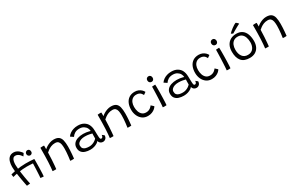

<svg xmlns="http://www.w3.org/2000/svg" viewBox="202 -2262 5813 3811"><g transform="rotate(-30 3109.0 -356.5)"><path d="M19 -285Q17.5 -290 16.2 -297.8Q15 -305.5 13.8 -314.5Q12.5 -323.5 11.5 -332.5Q10.5 -341.5 10 -348.5Q62.5 -363 122.5 -373.5Q182.5 -384 243 -390Q303.5 -396 358 -396Q416 -396 464.5 -393.8Q513 -391.5 556 -387Q556 -383 554.5 -373.5Q553 -364 550.5 -352.5Q548 -341 545.5 -331.5Q543 -322 541.5 -318.5Q526 -321 502.5 -323.2Q479 -325.5 451.2 -327Q423.5 -328.5 395.5 -329.5Q367.5 -330.5 342.5 -330.5Q302 -330.5 254 -326.2Q206 -322 160 -315Q114 -308 76.8 -300.2Q39.5 -292.5 19 -285ZM545 7.5Q540 7.5 529.5 6.8Q519 6 507.2 4.8Q495.5 3.5 485.8 2.2Q476 1 472.5 0.5Q474.5 -12.5 476.8 -45.5Q479 -78.5 481.2 -122.8Q483.5 -167 485.5 -215.2Q487.5 -263.5 488.8 -307.8Q490 -352 490 -384Q496 -384 504.8 -384.2Q513.5 -384.5 523.2 -385Q533 -385.5 541.8 -386Q550.5 -386.5 556 -387Q556.5 -365.5 556.8 -327.8Q557 -290 555.5 -244.5Q555 -195.5 553.5 -144.5Q552 -93.5 550 -52.8Q548 -12 545 7.5ZM523.5 -489Q500.5 -489 483.5 -506.5Q466.5 -524 466.5 -549Q466.5 -573.5 482.8 -590.8Q499 -608 522.5 -608Q548.5 -608 562.8 -590.5Q577 -573 577 -544.5Q577 -518.5 560.5 -503.8Q544 -489 523.5 -489ZM164 0Q158.5 -25.5 149.8 -69.5Q141 -113.5 131.8 -167.2Q122.5 -221 114.2 -277Q106 -333 100.8 -383.2Q95.5 -433.5 95.5 -470.5Q95.5 -536.5 111.8 -589.8Q128 -643 164.5 -674.5Q201 -706 261 -706Q296.5 -706 326 -692.5Q355.5 -679 378 -659.8Q400.5 -640.5 414.2 -622.8Q428 -605 432.5 -596Q430 -592.5 424.8 -584.5Q419.5 -576.5 413.5 -567.2Q407.5 -558 402 -550Q396.5 -542 393 -538.5Q391 -542.5 381 -557.5Q371 -572.5 353.8 -589.8Q336.5 -607 313 -619.8Q289.5 -632.5 260.5 -632.5Q226 -632.5 207 -609Q188 -585.5 180.8 -549.2Q173.5 -513 173.5 -473.5Q173.5 -440.5 178.8 -390Q184 -339.5 192 -281.5Q200 -223.5 209.2 -168.2Q218.5 -113 227 -70Q235.5 -27 240.5 -7.5Q235.5 -6.5 225 -5.2Q214.5 -4 202.2 -3Q190 -2 179.5 -1Q169 0 164 0Z M833 6Q825.5 6.5 815 6.8Q804.5 7 793.5 6.5Q783 6.5 770 5.8Q757 5 749.5 4Q754.5 -38 758.5 -86Q762.5 -134 765.5 -194.5Q768.5 -255 770 -334.5Q771.5 -414 771.5 -518.5Q781.5 -520 794.8 -521.2Q808 -522.5 823 -522.5Q831.5 -522.5 840.8 -522.2Q850 -522 856.5 -520.5Q857.5 -515 857.8 -500Q858 -485 857.8 -467.5Q857.5 -450 857.5 -436Q878 -457 913.5 -478.8Q949 -500.5 992 -515.2Q1035 -530 1077.5 -530Q1154 -530 1193 -500Q1232 -470 1246 -411.5Q1260 -353 1260 -267.5Q1260 -232.5 1258 -189.5Q1256 -146.5 1252.2 -98.2Q1248.5 -50 1242.5 1.5Q1237 2.5 1225 3.2Q1213 4 1199.5 4Q1187 4 1175.2 3.5Q1163.5 3 1155.5 1.5Q1162.5 -46 1168 -93.5Q1173.5 -141 1176.5 -186.2Q1179.5 -231.5 1179.5 -270.5Q1179.5 -326 1171.2 -367.8Q1163 -409.5 1139 -432.5Q1115 -455.5 1068.5 -455.5Q1017.5 -455.5 976.2 -438.8Q935 -422 904.8 -399.8Q874.5 -377.5 856.5 -361Q854.5 -275 850 -202.2Q845.5 -129.5 841 -76Q836.5 -22.5 833 6Z M1615 11Q1552.5 11 1501.5 -5.8Q1450.5 -22.5 1420.8 -59.8Q1391 -97 1391 -158.5Q1391 -217 1423.8 -256.2Q1456.5 -295.5 1513.8 -314.8Q1571 -334 1643 -334Q1678.5 -334 1712.5 -328.8Q1746.5 -323.5 1771.2 -317.2Q1796 -311 1804 -308Q1802 -326 1797.8 -343.8Q1793.5 -361.5 1785.5 -375.5Q1765.5 -413.5 1725.5 -438Q1685.5 -462.5 1627 -462.5Q1564.5 -462.5 1522 -435.8Q1479.5 -409 1458 -372.5L1391 -417Q1412.5 -450 1448 -475.5Q1483.5 -501 1529.8 -515.5Q1576 -530 1630 -530Q1713 -530 1768 -497Q1823 -464 1848 -412Q1861 -384.5 1868.5 -352.5Q1876 -320.5 1877 -271.5Q1878 -217 1879 -180.8Q1880 -144.5 1882 -120.5Q1885 -89.5 1892.5 -80.5Q1900 -71.5 1914 -71.5Q1931 -71.5 1942 -87.8Q1953 -104 1954 -133L2001 -95.5Q1999 -47 1972 -22.8Q1945 1.5 1910.5 1.5Q1883.5 1.5 1863.5 -9.8Q1843.5 -21 1832.5 -38Q1821.5 -55 1819 -72Q1808.5 -54 1778.8 -34.8Q1749 -15.5 1706.8 -2.2Q1664.5 11 1615 11ZM1627.5 -54.5Q1663 -54.5 1696.2 -65.2Q1729.5 -76 1757.8 -94.5Q1786 -113 1805 -135.5Q1805 -171.5 1805.5 -198.5Q1806 -225.5 1807.5 -249Q1792 -254 1747.5 -263.2Q1703 -272.5 1646 -272.5Q1596.5 -272.5 1557 -259Q1517.5 -245.5 1494.8 -220.8Q1472 -196 1472 -161.5Q1472 -119.5 1492 -96.2Q1512 -73 1547.2 -63.8Q1582.5 -54.5 1627.5 -54.5Z M2145.5 6Q2138 6.5 2127.5 6.8Q2117 7 2106 6.5Q2095.5 6.5 2082.5 5.8Q2069.5 5 2062 4Q2067 -38 2071 -86Q2075 -134 2078 -194.5Q2081 -255 2082.5 -334.5Q2084 -414 2084 -518.5Q2094 -520 2107.2 -521.2Q2120.5 -522.5 2135.5 -522.5Q2144 -522.5 2153.2 -522.2Q2162.5 -522 2169 -520.5Q2170 -515 2170.2 -500Q2170.5 -485 2170.2 -467.5Q2170 -450 2170 -436Q2190.5 -457 2226 -478.8Q2261.5 -500.5 2304.5 -515.2Q2347.5 -530 2390 -530Q2466.5 -530 2505.5 -500Q2544.5 -470 2558.5 -411.5Q2572.5 -353 2572.5 -267.5Q2572.5 -232.5 2570.5 -189.5Q2568.5 -146.5 2564.8 -98.2Q2561 -50 2555 1.5Q2549.5 2.5 2537.5 3.2Q2525.5 4 2512 4Q2499.5 4 2487.8 3.5Q2476 3 2468 1.5Q2475 -46 2480.5 -93.5Q2486 -141 2489 -186.2Q2492 -231.5 2492 -270.5Q2492 -326 2483.8 -367.8Q2475.5 -409.5 2451.5 -432.5Q2427.5 -455.5 2381 -455.5Q2330 -455.5 2288.8 -438.8Q2247.5 -422 2217.2 -399.8Q2187 -377.5 2169 -361Q2167 -275 2162.5 -202.2Q2158 -129.5 2153.5 -76Q2149 -22.5 2145.5 6Z M3143.5 -103Q3132 -79.5 3104.2 -55Q3076.5 -30.5 3035 -13.8Q2993.5 3 2940.5 3Q2868 3 2815.8 -34.5Q2763.5 -72 2735.8 -134Q2708 -196 2708 -269.5Q2708 -351.5 2735 -414Q2762 -476.5 2815 -512Q2868 -547.5 2946 -547.5Q2992 -547.5 3029.2 -531.8Q3066.5 -516 3092.8 -490.8Q3119 -465.5 3132.5 -437L3076.5 -397Q3074 -403 3066.5 -416.8Q3059 -430.5 3044.2 -445.8Q3029.5 -461 3005 -471.5Q2980.5 -482 2944 -482Q2894 -482 2859 -457.2Q2824 -432.5 2805.8 -389.2Q2787.5 -346 2787.5 -289.5Q2787.5 -233.5 2803.5 -185Q2819.5 -136.5 2854 -106.5Q2888.5 -76.5 2945 -76.5Q2978.5 -76.5 3004 -87Q3029.5 -97.5 3047.2 -112Q3065 -126.5 3075 -139Q3085 -151.5 3087 -155Z M3363 0.5Q3356 1 3344 2Q3332 3 3320 3Q3308 3 3297.2 2Q3286.5 1 3277.5 0Q3280 -13 3282.8 -54.2Q3285.5 -95.5 3288.2 -151.8Q3291 -208 3293.2 -268Q3295.5 -328 3297 -379.8Q3298.5 -431.5 3298.5 -462Q3302.5 -462.5 3312.2 -463Q3322 -463.5 3333.8 -464.2Q3345.5 -465 3356 -465.2Q3366.5 -465.5 3372 -465.5Q3373 -453 3373.8 -427.2Q3374.5 -401.5 3374.5 -369.5Q3374.5 -322.5 3373.8 -266Q3373 -209.5 3371.2 -155Q3369.5 -100.5 3367.5 -58.5Q3365.5 -16.5 3363 0.5ZM3341 -548Q3311 -548 3294.2 -566.8Q3277.5 -585.5 3277.5 -612.5Q3277.5 -633.5 3286 -647.8Q3294.5 -662 3308.5 -669.2Q3322.5 -676.5 3339.5 -676.5Q3366 -676.5 3381.8 -657Q3397.5 -637.5 3397.5 -609Q3397.5 -584.5 3382.5 -566.2Q3367.5 -548 3341 -548Z M3758.5 11Q3696 11 3645 -5.8Q3594 -22.5 3564.2 -59.8Q3534.5 -97 3534.5 -158.5Q3534.5 -217 3567.2 -256.2Q3600 -295.5 3657.2 -314.8Q3714.5 -334 3786.5 -334Q3822 -334 3856 -328.8Q3890 -323.5 3914.8 -317.2Q3939.5 -311 3947.5 -308Q3945.5 -326 3941.2 -343.8Q3937 -361.5 3929 -375.5Q3909 -413.5 3869 -438Q3829 -462.5 3770.5 -462.5Q3708 -462.5 3665.5 -435.8Q3623 -409 3601.5 -372.5L3534.5 -417Q3556 -450 3591.5 -475.5Q3627 -501 3673.2 -515.5Q3719.5 -530 3773.5 -530Q3856.5 -530 3911.5 -497Q3966.5 -464 3991.5 -412Q4004.5 -384.5 4012 -352.5Q4019.5 -320.5 4020.5 -271.5Q4021.5 -217 4022.5 -180.8Q4023.5 -144.5 4025.5 -120.5Q4028.5 -89.5 4036 -80.5Q4043.5 -71.5 4057.5 -71.5Q4074.5 -71.5 4085.5 -87.8Q4096.5 -104 4097.5 -133L4144.5 -95.5Q4142.5 -47 4115.5 -22.8Q4088.5 1.5 4054 1.5Q4027 1.5 4007 -9.8Q3987 -21 3976 -38Q3965 -55 3962.5 -72Q3952 -54 3922.2 -34.8Q3892.5 -15.5 3850.2 -2.2Q3808 11 3758.5 11ZM3771 -54.5Q3806.5 -54.5 3839.8 -65.2Q3873 -76 3901.2 -94.5Q3929.5 -113 3948.5 -135.5Q3948.5 -171.5 3949 -198.5Q3949.5 -225.5 3951 -249Q3935.5 -254 3891 -263.2Q3846.5 -272.5 3789.5 -272.5Q3740 -272.5 3700.5 -259Q3661 -245.5 3638.2 -220.8Q3615.5 -196 3615.5 -161.5Q3615.5 -119.5 3635.5 -96.2Q3655.5 -73 3690.8 -63.8Q3726 -54.5 3771 -54.5Z M4609 -103Q4597.5 -79.5 4569.8 -55Q4542 -30.5 4500.5 -13.8Q4459 3 4406 3Q4333.5 3 4281.2 -34.5Q4229 -72 4201.2 -134Q4173.5 -196 4173.5 -269.5Q4173.5 -351.5 4200.5 -414Q4227.5 -476.5 4280.5 -512Q4333.5 -547.5 4411.5 -547.5Q4457.5 -547.5 4494.8 -531.8Q4532 -516 4558.2 -490.8Q4584.5 -465.5 4598 -437L4542 -397Q4539.5 -403 4532 -416.8Q4524.5 -430.5 4509.8 -445.8Q4495 -461 4470.5 -471.5Q4446 -482 4409.5 -482Q4359.5 -482 4324.5 -457.2Q4289.5 -432.5 4271.2 -389.2Q4253 -346 4253 -289.5Q4253 -233.5 4269 -185Q4285 -136.5 4319.5 -106.5Q4354 -76.5 4410.5 -76.5Q4444 -76.5 4469.5 -87Q4495 -97.5 4512.8 -112Q4530.5 -126.5 4540.5 -139Q4550.5 -151.5 4552.5 -155Z M4828.5 0.5Q4821.5 1 4809.5 2Q4797.5 3 4785.5 3Q4773.5 3 4762.8 2Q4752 1 4743 0Q4745.5 -13 4748.2 -54.2Q4751 -95.5 4753.8 -151.8Q4756.5 -208 4758.8 -268Q4761 -328 4762.5 -379.8Q4764 -431.5 4764 -462Q4768 -462.5 4777.8 -463Q4787.5 -463.5 4799.2 -464.2Q4811 -465 4821.5 -465.2Q4832 -465.5 4837.5 -465.5Q4838.5 -453 4839.2 -427.2Q4840 -401.5 4840 -369.5Q4840 -322.5 4839.2 -266Q4838.5 -209.5 4836.8 -155Q4835 -100.5 4833 -58.5Q4831 -16.5 4828.5 0.5ZM4806.5 -548Q4776.5 -548 4759.8 -566.8Q4743 -585.5 4743 -612.5Q4743 -633.5 4751.5 -647.8Q4760 -662 4774 -669.2Q4788 -676.5 4805 -676.5Q4831.5 -676.5 4847.2 -657Q4863 -637.5 4863 -609Q4863 -584.5 4848 -566.2Q4833 -548 4806.5 -548Z M5268 16.5Q5137.5 16.5 5076.5 -57Q5015.5 -130.5 5015.5 -268.5Q5015.5 -354.5 5047 -414Q5078.5 -473.5 5135.2 -504.8Q5192 -536 5267.5 -536Q5349.5 -536 5401.8 -498.2Q5454 -460.5 5479.2 -392.8Q5504.5 -325 5504.5 -235.5Q5504.5 -159 5476.2 -102.2Q5448 -45.5 5395.2 -14.5Q5342.5 16.5 5268 16.5ZM5264.5 -55Q5309.5 -55 5341 -71.5Q5372.5 -88 5391.8 -115.8Q5411 -143.5 5420 -177.5Q5429 -211.5 5429 -246Q5429 -311.5 5411.2 -362.8Q5393.5 -414 5357.2 -443.2Q5321 -472.5 5263.5 -472.5Q5208.5 -472.5 5171 -446.2Q5133.5 -420 5114.5 -373.5Q5095.5 -327 5095.5 -265.5Q5095.5 -172 5138.8 -113.5Q5182 -55 5264.5 -55ZM5366 -730.5Q5378.5 -725 5389.2 -715.2Q5400 -705.5 5408.5 -695.8Q5417 -686 5421 -679.5Q5409.5 -675 5388.5 -664Q5367.5 -653 5342 -638.8Q5316.5 -624.5 5291.8 -610.2Q5267 -596 5248.2 -584.8Q5229.5 -573.5 5222.5 -568.5Q5219.5 -569.5 5213.2 -572.2Q5207 -575 5200 -578.2Q5193 -581.5 5186.8 -585.2Q5180.5 -589 5178 -591Q5189.5 -605.5 5214.2 -627.2Q5239 -649 5268.8 -671Q5298.5 -693 5325 -709.5Q5351.5 -726 5366 -730.5Z M5705 6Q5697.5 6.5 5687 6.8Q5676.5 7 5665.5 6.5Q5655 6.5 5642 5.8Q5629 5 5621.5 4Q5626.5 -38 5630.5 -86Q5634.5 -134 5637.5 -194.5Q5640.5 -255 5642 -334.5Q5643.5 -414 5643.5 -518.5Q5653.5 -520 5666.8 -521.2Q5680 -522.5 5695 -522.5Q5703.5 -522.5 5712.8 -522.2Q5722 -522 5728.5 -520.5Q5729.5 -515 5729.8 -500Q5730 -485 5729.8 -467.5Q5729.5 -450 5729.5 -436Q5750 -457 5785.5 -478.8Q5821 -500.5 5864 -515.2Q5907 -530 5949.5 -530Q6026 -530 6065 -500Q6104 -470 6118 -411.5Q6132 -353 6132 -267.5Q6132 -232.5 6130 -189.5Q6128 -146.5 6124.2 -98.2Q6120.5 -50 6114.5 1.5Q6109 2.5 6097 3.2Q6085 4 6071.5 4Q6059 4 6047.2 3.5Q6035.5 3 6027.5 1.5Q6034.5 -46 6040 -93.5Q6045.5 -141 6048.5 -186.2Q6051.5 -231.5 6051.5 -270.5Q6051.5 -326 6043.2 -367.8Q6035 -409.5 6011 -432.5Q5987 -455.5 5940.5 -455.5Q5889.5 -455.5 5848.2 -438.8Q5807 -422 5776.8 -399.8Q5746.5 -377.5 5728.5 -361Q5726.5 -275 5722 -202.2Q5717.5 -129.5 5713 -76Q5708.5 -22.5 5705 6Z"/></g></svg>

Font: Grandstander Thin Light
Style: Regular
Weight: 300
Version: Version 1.200